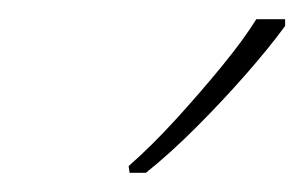

<svg xmlns="http://www.w3.org/2000/svg" viewBox="-20 -786 317 200"><path d="M114 -613Q138 -634 163.5 -662Q189 -690 211.5 -717.5Q234 -745 247 -766H277V-759Q261 -737 236.5 -709Q212 -681 184.5 -653.5Q157 -626 132 -606H115Z"/></svg>

Font: Noto Sans SemiCondensed Thin
Style: Italic
Weight: 100
Width: 4
Italic angle: -12°
Designer: Monotype Design Team
Foundry: Monotype Imaging Inc.
Version: Version 2.013; ttfautohint (v1.8.4.7-5d5b)